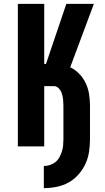

<svg xmlns="http://www.w3.org/2000/svg" viewBox="-20 -755 540 990"><path d="M206 215V101Q222 101 237.5 96Q253 91 265.5 81Q278 71 286 56.5Q294 42 299 26.5Q304 11 305.5 -5Q307 -21 307 -37V-210Q307 -225 305.5 -240.5Q304 -256 299.5 -271Q295 -286 284 -298.5Q273 -311 258 -311H208V0H72V-735H208V-425H217L322 -735H464L342 -408Q368 -396 389 -374Q410 -352 422.5 -325Q435 -298 439.5 -268.5Q444 -239 444 -210V-37Q444 -4 439 28.5Q434 61 420 91Q406 121 383.5 146Q361 171 332.5 186.5Q304 202 271.5 208.5Q239 215 206 215Z"/></svg>

Font: Iosevka Term Curly Heavy
Style: Regular
Weight: 900
Designer: Belleve Invis
Foundry: Belleve Invis
Version: Version 32.3.0